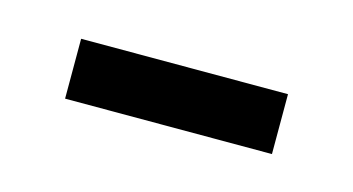

<svg xmlns="http://www.w3.org/2000/svg" viewBox="-27 -461 298 162"><g transform="rotate(15 122.0 -380.0)"><path d="M31.7 -405.8H212.4V-353.5H31.7Z"/></g></svg>

Font: Montez
Style: Regular
Weight: 400
Designer: Astigmatic (AOETI)
Foundry: Astigmatic (AOETI)
Version: Version 1.001